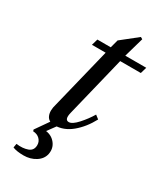

<svg xmlns="http://www.w3.org/2000/svg" viewBox="-209 -696 858 1007"><g transform="rotate(30 219.5 -193.0)"><path d="M45 220 49 196Q89 201 118 190.5Q147 180 147 147Q147 126 132 111Q117 96 92 95L89 86L149 0H194L150 60Q186 65 207.5 92.5Q229 120 222 157Q215 190 183.5 210Q152 230 111 230Q70 230 45 220ZM125 -86 215 -452H132L143 -490H224L237 -539L334 -616L346 -609L312 -490H439L428 -452H303L214 -88Q202 -40 229 -40Q250 -40 281 -74.5Q312 -109 334 -146L356 -129Q323 -67 275.5 -27.5Q228 12 172 12Q136 12 124 -15.5Q112 -43 125 -86Z"/></g></svg>

Font: Heuristica
Style: Italic
Weight: 400
Italic angle: -13°
Version: Version 1.0.2